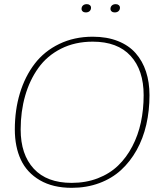

<svg xmlns="http://www.w3.org/2000/svg" viewBox="-20 -900 762 930"><path d="M327.1 9.8Q236.3 9.8 173.3 -26.9Q110.4 -63.5 81.1 -126.2Q51.8 -189 51.8 -272.9Q51.8 -367.2 76.4 -448.5Q101.1 -529.8 147.7 -590.8Q194.3 -651.9 266.8 -687Q339.4 -722.2 429.2 -722.2Q498 -722.2 551 -701.2Q604 -680.2 637.2 -642.3Q670.4 -604.5 687.3 -553Q704.1 -501.5 704.1 -439Q704.1 -363.8 688.7 -296.6Q673.3 -229.5 642.1 -173.3Q610.8 -117.2 566.4 -76.4Q522 -35.6 460.7 -12.9Q399.4 9.8 327.1 9.8ZM327.1 -14.2Q396 -14.2 453.6 -36.4Q511.2 -58.6 552 -97.9Q592.8 -137.2 620.8 -190.9Q648.9 -244.6 662.4 -307.1Q675.8 -369.6 675.8 -439Q675.8 -560.5 612.5 -629.4Q549.3 -698.2 429.2 -698.2Q343.3 -698.2 275.6 -664.1Q208 -629.9 165.8 -570.8Q123.5 -511.7 101.8 -435.8Q80.1 -359.9 80.1 -272.9Q80.1 -151.4 143.6 -82.8Q207 -14.2 327.1 -14.2ZM395 -839.8Q386.2 -839.8 380.6 -844.7Q375 -849.6 375 -856.9Q375 -867.2 381.8 -873.5Q388.7 -879.9 400.9 -879.9Q409.7 -879.9 415.3 -875Q420.9 -870.1 420.9 -862.8Q420.9 -852.5 414.1 -846.2Q407.2 -839.8 395 -839.8ZM535.2 -839.8Q526.4 -839.8 520.8 -844.7Q515.1 -849.6 515.1 -856.9Q515.1 -867.2 522 -873.5Q528.8 -879.9 541 -879.9Q549.8 -879.9 555.4 -875Q561 -870.1 561 -862.8Q561 -852.5 554.2 -846.2Q547.4 -839.8 535.2 -839.8Z"/></svg>

Font: Creato Display Thin
Style: Italic
Weight: 265
Italic angle: -10°
Version: Version 1.000